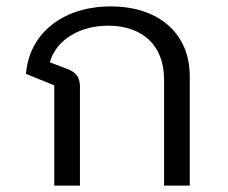

<svg xmlns="http://www.w3.org/2000/svg" viewBox="-20 -578 711 598"><path d="M149 0H229V-309C229 -339 215 -354 188 -364L135 -384C155 -454 228 -498 317 -498C421 -498 491 -439 491 -331V0H571V-341C571 -474 474 -558 325 -558C172 -558 70 -470 61 -348L149 -312Z"/></svg>

Font: IBM Plex Thai Looped
Style: Regular
Weight: 400
Designer: Mike Abbink, Paul van der Laan, Pieter van Rosmalen, Ben Mitchell, Mark Frömberg
Foundry: Bold Monday
Version: Version 1.0